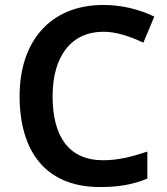

<svg xmlns="http://www.w3.org/2000/svg" viewBox="-20 -744 675 774"><path d="M397 -616C453 -616 508 -595 558 -572L602 -677C541 -707 469 -724 397 -724C179 -724 59 -573 59 -357C59 -135 163 10 383 10C460 10 515 0 574 -24V-133C512 -112 456 -98 396 -98C257 -98 192 -194 192 -356C192 -517 267 -616 397 -616Z"/></svg>

Font: Noto Sans Gunjala Gondi Semibold
Style: Regular
Weight: 400
Designer: Ek Type
Foundry: Ek Type
Version: Version 1.004